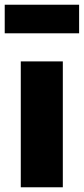

<svg xmlns="http://www.w3.org/2000/svg" viewBox="-37 -793 355 813"><path d="M229 0H51V-533H229ZM298 -652H-17V-773H298Z"/></svg>

Font: Trujillo ExtraBold
Style: Regular
Weight: 800
Designer: Fira Sans original fonts by bBox Type GmbH, Carrois Corporate GbR, & Edenspiekermann AG / Changes by Cristiano Sobral
Foundry: Fira Sans original fonts by bBox Type GmbH, Carrois Corporate GbR, & Edenspiekermann AG / Changes by Cristiano Sobral
Version: Version 4.301;July 28, 2020;FontCreator 13.0.0.2655 64-bit